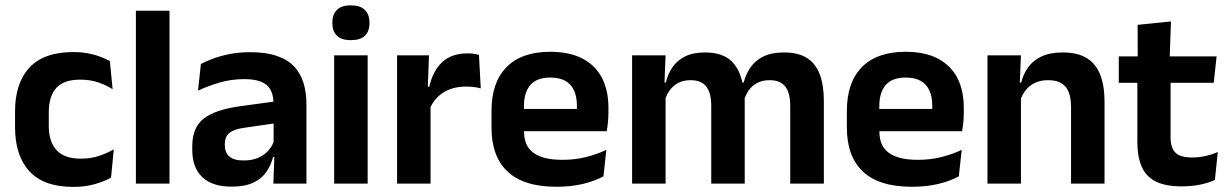

<svg xmlns="http://www.w3.org/2000/svg" viewBox="-20 -702 4693 734"><path d="M260.5 12.5Q147 12.5 92.2 -47.5Q37.5 -107.5 37.5 -216V-276Q37.5 -384 92.5 -443.5Q147.5 -503 260.5 -503Q290 -503 315.8 -498.2Q341.5 -493.5 362.8 -485.5Q384 -477.5 400 -468.5L410.5 -361Q386 -376.5 355.8 -387Q325.5 -397.5 286 -397.5Q224 -397.5 195.2 -365.8Q166.5 -334 166.5 -273.5V-220.5Q166.5 -160.5 196.2 -128Q226 -95.5 288 -95.5Q327.5 -95.5 358 -105.8Q388.5 -116 415 -131L404.5 -23Q380 -9 343 1.8Q306 12.5 260.5 12.5Z M628 0H499.5V-661H628Z M1151.5 0H1025L1029.5 -120L1026 -131V-284.5L1025.5 -306.5Q1025.5 -354.5 999.2 -377Q973 -399.5 913.5 -399.5Q863 -399.5 818.8 -386.2Q774.5 -373 737 -355.5L748 -457.5Q770 -469 798.2 -479.2Q826.5 -489.5 861.5 -496Q896.5 -502.5 937 -502.5Q997 -502.5 1038.5 -488.2Q1080 -474 1104.8 -447.5Q1129.5 -421 1140.5 -384.2Q1151.5 -347.5 1151.5 -303ZM864.5 11.5Q791.5 11.5 753.2 -25Q715 -61.5 715 -129V-143Q715 -214.5 759 -248.8Q803 -283 898.5 -296L1037.5 -315L1045 -232.5L917 -214Q875 -208.5 857.2 -194Q839.5 -179.5 839.5 -151.5V-146.5Q839.5 -119 856.8 -103.8Q874 -88.5 911 -88.5Q944 -88.5 967.5 -99Q991 -109.5 1006.2 -126.8Q1021.5 -144 1028 -165.5L1046 -102H1024Q1016 -70.5 998.2 -44.8Q980.5 -19 948.5 -3.8Q916.5 11.5 864.5 11.5Z M1385.5 0H1257.5V-490.5H1385.5ZM1321.5 -548.5Q1285 -548.5 1267.8 -565.8Q1250.5 -583 1250.5 -613.5V-616Q1250.5 -646.5 1267.8 -664Q1285 -681.5 1321.5 -681.5Q1357.5 -681.5 1375 -664Q1392.5 -646.5 1392.5 -616V-613.5Q1392.5 -582.5 1375 -565.5Q1357.5 -548.5 1321.5 -548.5Z M1622.5 -285 1590 -370.5H1621Q1634.5 -430 1670 -464Q1705.5 -498 1768.5 -498Q1781.5 -498 1792 -496.2Q1802.5 -494.5 1811 -492L1818 -364Q1807 -367.5 1792.5 -369.2Q1778 -371 1762 -371Q1711 -371 1675.2 -348.5Q1639.5 -326 1622.5 -285ZM1626 0H1498V-490.5H1620L1614.5 -340L1626 -335.5Z M2108 12Q1982 12 1920.5 -46Q1859 -104 1859 -214V-278Q1859 -387 1916.5 -445.5Q1974 -504 2083.5 -504Q2157.5 -504 2207 -478Q2256.5 -452 2281.2 -404.2Q2306 -356.5 2306 -290V-272.5Q2306 -254.5 2304.2 -235.8Q2302.5 -217 2299.5 -200.5H2183.5Q2185 -228 2185.2 -252.8Q2185.5 -277.5 2185.5 -297.5Q2185.5 -332 2174.5 -356.2Q2163.5 -380.5 2141 -393Q2118.5 -405.5 2083.5 -405.5Q2032 -405.5 2007.5 -377Q1983 -348.5 1983 -296V-250.5L1983.5 -236V-197.5Q1983.5 -174.5 1990.8 -155Q1998 -135.5 2015 -121.2Q2032 -107 2060.2 -99Q2088.5 -91 2131 -91Q2177 -91 2218.8 -101.2Q2260.5 -111.5 2298 -129L2287 -28Q2253.5 -9.5 2208.2 1.2Q2163 12 2108 12ZM2273.5 -200.5H1927V-285.5H2273.5Z M3129.5 0H3001V-298Q3001 -328 2993.5 -349.8Q2986 -371.5 2968.8 -383.5Q2951.5 -395.5 2922 -395.5Q2895 -395.5 2875 -385Q2855 -374.5 2842.5 -356.8Q2830 -339 2824 -316.5L2810 -386.5H2823Q2831 -418 2849 -444.2Q2867 -470.5 2898.2 -486Q2929.5 -501.5 2977.5 -501.5Q3031 -501.5 3064.2 -480.8Q3097.5 -460 3113.5 -418.8Q3129.5 -377.5 3129.5 -316.5ZM2524.5 0H2396.5V-490.5H2524.5L2519.5 -366L2524.5 -360.5ZM2827 0H2699V-298Q2699 -328 2691.5 -349.8Q2684 -371.5 2666.8 -383.5Q2649.5 -395.5 2620 -395.5Q2592.5 -395.5 2572.8 -385Q2553 -374.5 2540.2 -356.8Q2527.5 -339 2521.5 -316.5L2501.5 -386.5H2525.5Q2533 -419 2550.8 -445Q2568.5 -471 2599 -486.2Q2629.5 -501.5 2675 -501.5Q2743.5 -501.5 2778.2 -466.5Q2813 -431.5 2822 -364.5Q2824 -354.5 2825.5 -341.2Q2827 -328 2827 -316.5Z M3466.5 12Q3340.5 12 3279 -46Q3217.5 -104 3217.5 -214V-278Q3217.5 -387 3275 -445.5Q3332.5 -504 3442 -504Q3516 -504 3565.5 -478Q3615 -452 3639.8 -404.2Q3664.5 -356.5 3664.5 -290V-272.5Q3664.5 -254.5 3662.8 -235.8Q3661 -217 3658 -200.5H3542Q3543.5 -228 3543.8 -252.8Q3544 -277.5 3544 -297.5Q3544 -332 3533 -356.2Q3522 -380.5 3499.5 -393Q3477 -405.5 3442 -405.5Q3390.5 -405.5 3366 -377Q3341.5 -348.5 3341.5 -296V-250.5L3342 -236V-197.5Q3342 -174.5 3349.2 -155Q3356.5 -135.5 3373.5 -121.2Q3390.5 -107 3418.8 -99Q3447 -91 3489.5 -91Q3535.5 -91 3577.2 -101.2Q3619 -111.5 3656.5 -129L3645.5 -28Q3612 -9.5 3566.8 1.2Q3521.5 12 3466.5 12ZM3632 -200.5H3285.5V-285.5H3632Z M4202.5 0H4074.5V-294.5Q4074.5 -325.5 4066.2 -348Q4058 -370.5 4039 -383Q4020 -395.5 3987 -395.5Q3958 -395.5 3936.2 -385Q3914.5 -374.5 3900.8 -356.8Q3887 -339 3880 -316.5L3860 -386.5H3884Q3892 -419 3910.8 -445Q3929.5 -471 3961.8 -486.2Q3994 -501.5 4042.5 -501.5Q4099 -501.5 4134 -480.2Q4169 -459 4185.8 -417Q4202.5 -375 4202.5 -313ZM3883 0H3755V-490.5H3883L3878 -371L3883 -360.5Z M4498 10.5Q4435.5 10.5 4398.2 -8.2Q4361 -27 4344.5 -65Q4328 -103 4328 -158.5V-444.5H4455V-177.5Q4455 -137.5 4473.2 -118.8Q4491.5 -100 4537.5 -100Q4564.5 -100 4589.5 -105.8Q4614.5 -111.5 4635.5 -121L4624.5 -14Q4599.5 -2.5 4567.2 4Q4535 10.5 4498 10.5ZM4620 -385.5H4257V-486.5H4631ZM4451.5 -477H4329.5L4329 -607L4456.5 -620Z"/></svg>

Font: Anek Malayalam Medium SemiBold
Style: Regular
Weight: 600
Version: Version 1.003